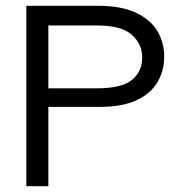

<svg xmlns="http://www.w3.org/2000/svg" viewBox="-20 -643 640 663"><path d="M71 0V-623H319Q399 -623 449.5 -599Q500 -575 523.5 -535.5Q547 -496 547 -447Q547 -399 524 -359.5Q501 -320 452 -297Q403 -274 325 -274H147V0ZM147 -338H315Q400 -338 435.5 -367Q471 -396 471 -445Q471 -491 435 -523Q399 -555 316 -555H147Z"/></svg>

Font: Inconsolata Expanded
Style: Regular
Weight: 400
Width: 7
Monospace: yes
Designer: Raph Levien, Cyreal, Brenton Simpson
Foundry: Raph Levien, Cyreal, Google
Version: Version 3.000; ttfautohint (v1.8.2.53-6de2)